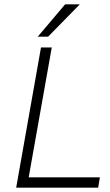

<svg xmlns="http://www.w3.org/2000/svg" viewBox="-20 -870 510 890"><path d="M350 -850 203 -700H155L282 -850ZM435 0H55L170 -650H220L113 -48H443Z"/></svg>

Font: Overused Grotesk Light
Style: Italic
Weight: 300
Italic angle: -10°
Version: Version 0.003